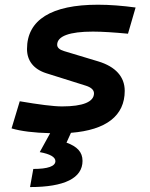

<svg xmlns="http://www.w3.org/2000/svg" viewBox="-20 -547 626 802"><path d="M105.5 234.4C249.5 234.4 324.7 196.8 324.7 125C324.7 87.9 302.2 64.9 257.8 48.8L276.4 7.8C424.3 -3.9 501 -64 501 -167.5C501 -226.1 462.9 -268.6 390.6 -290.5L248 -333.5C229.5 -338.9 218.8 -347.7 218.8 -359.9C218.8 -396 270 -415 368.2 -415C406.7 -415 457.5 -411.6 514.6 -406.2L546.4 -515.6C493.2 -522.9 439 -527.3 389.2 -527.3C194.3 -527.3 92.8 -463.9 92.8 -342.3C92.8 -294.4 119.6 -258.3 172.9 -241.2L338.9 -189C360.4 -182.1 372.6 -171.4 372.6 -157.2C372.6 -121.6 326.7 -102.5 239.3 -102.5C203.1 -102.5 142.1 -110.4 62.5 -124L28.3 -10.7C67.4 1 122.6 7.8 189.5 9.3L146 88.4C189 96.2 211.4 108.9 211.4 126C211.4 147.5 179.7 158.7 119.1 158.7Z"/></svg>

Font: Cascadia Mono SemiBold
Style: Italic
Weight: 600
Italic angle: -10°
Monospace: yes
Designer: Aaron Bell
Foundry: Saja Typeworks
Version: Version 2404.023